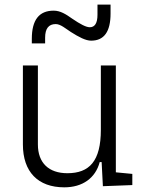

<svg xmlns="http://www.w3.org/2000/svg" viewBox="-20 -801 626 831"><path d="M258.3 9.8C336.9 9.8 393.1 -29.8 411.6 -99.6H419.9L425.3 4.9L552.7 0V-48.3L481.4 -55.2V-517.6H416.5V-239.3C416.5 -103.5 366.7 -51.3 271.5 -51.3C191.4 -51.3 144 -95.7 144 -175.8V-517.6H79.1V-175.8C79.1 -57.6 144 9.8 258.3 9.8ZM117.7 -613.3H175.3V-637.7C175.3 -677.2 190.4 -696.8 221.2 -696.8C242.2 -696.8 264.6 -676.8 286.6 -662.6C321.3 -640.6 350.6 -625 374.5 -625C430.7 -625 458.5 -664.1 458.5 -742.2V-781.2H401.9V-737.3C401.9 -701.2 390.6 -683.1 368.7 -683.1C352.5 -683.1 327.6 -696.3 292.5 -720.2C265.6 -739.3 241.2 -754.9 212.4 -754.9C148.9 -754.9 117.7 -714.4 117.7 -632.8Z"/></svg>

Font: Cascadia Mono Light
Style: Regular
Weight: 300
Monospace: yes
Designer: Aaron Bell
Foundry: Saja Typeworks
Version: Version 2404.023